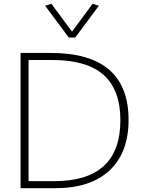

<svg xmlns="http://www.w3.org/2000/svg" viewBox="-20 -988 763 1008"><path d="M88 0V-710H247Q655 -710 655 -358Q655 -187 555.5 -93.5Q456 0 269 0ZM130 -37H265Q612 -37 612 -357Q612 -516 524 -594.5Q436 -673 254 -673H130ZM341 -791 217 -958 250 -968 358 -822 466 -968 499 -958 375 -791Z"/></svg>

Font: Livvic ExtraLight
Style: Regular
Weight: 275
Designer: Jacques Le Bailly, Baron von Fonthausen
Version: Version 1.001; ttfautohint (v1.8.2)